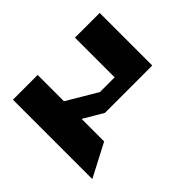

<svg xmlns="http://www.w3.org/2000/svg" viewBox="-157 -814 1368 1368"><g transform="rotate(-45 527.0 -130.0)"><path d="M90 270V-530H339V-265L567 -130H715V-530H964V0H487L339 -87V140Z"/></g></svg>

Font: Stalin One
Style: Regular
Weight: 400
Designer: Jovanny Lemonad
Foundry: Alexey Maslov, Jovanny Lemonad
Version: Version 3.002; ttfautohint (v0.91) -l 8 -r 50 -G 200 -x 0 -w